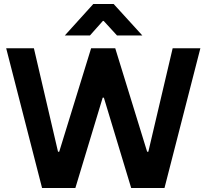

<svg xmlns="http://www.w3.org/2000/svg" viewBox="-20 -942 1036 963"><path d="M11 -700H150L271 -181H277L437 -700H558L718 -181H724L846 -700H985L805 1H638L501 -452H495L358 1H191ZM448 -922H550L694 -764H567L500 -837H496L431 -764H305Z"/></svg>

Font: Be Vietnam
Style: Bold
Weight: 700
Designer: Gabriel Lam
Foundry: TypeRant
Version: Version 4.000